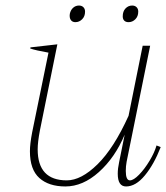

<svg xmlns="http://www.w3.org/2000/svg" viewBox="-20 -663 600 693"><path d="M232 -613Q235 -627 244 -635Q253 -643 265 -643Q275 -643 281 -637Q287 -631 287 -621Q287 -604 276.5 -593.5Q266 -583 252 -583Q241 -583 235.5 -591Q230 -599 232 -613ZM423 -604Q423 -622 433 -632.5Q443 -643 457 -643Q467 -643 473 -637Q479 -631 479 -621Q479 -604 468.5 -593.5Q458 -583 444 -583Q434 -583 428.5 -588.5Q423 -594 423 -604ZM560 -132Q536 -70 503 -30Q470 10 435 10Q405 10 405 -36Q405 -55 410 -78L430 -177Q395 -94 337 -42Q279 10 216 10Q156 10 122 -20.5Q88 -51 88 -117Q88 -143 96 -185L155 -473Q109 -481 89 -488L90 -492L187 -503L124 -192Q116 -150 116 -124Q116 -12 221 -12Q273 -12 332 -70Q391 -128 444 -245L495 -498H522L437 -79Q434 -63 434 -46Q434 -12 449 -12Q462 -12 482 -32.5Q502 -53 520 -83Q538 -113 545 -138Z"/></svg>

Font: Trirong Thin
Style: Italic
Weight: 250
Italic angle: -12°
Designer: Katatrad Team
Foundry: CadsonDemak
Version: Version 1.001